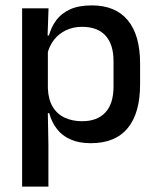

<svg xmlns="http://www.w3.org/2000/svg" viewBox="-20 -520 583 712"><path d="M316.5 11Q273 11 241.8 -2.8Q210.5 -16.5 191 -41.8Q171.5 -67 162.5 -100.5H130L157.5 -193Q159 -152 175 -124.8Q191 -97.5 219.2 -84Q247.5 -70.5 284.5 -70.5Q341 -70.5 371 -103.2Q401 -136 401 -199.5V-293Q401 -355.5 371.2 -388Q341.5 -420.5 284.5 -420.5Q250.5 -420.5 224 -407.5Q197.5 -394.5 180.2 -372.2Q163 -350 156 -321.5L133 -388.5H161.5Q170 -419.5 188.5 -444.8Q207 -470 239.2 -485Q271.5 -500 320.5 -500Q408 -500 453.8 -445Q499.5 -390 499.5 -284.5V-207Q499.5 -100.5 453.5 -44.8Q407.5 11 316.5 11ZM159.5 172H62V-489H160L156 -374.5L157.5 -345.5V-140.5L157 -121.5L159.5 17Z"/></svg>

Font: Anek Devanagari Medium Medium
Style: Regular
Weight: 500
Version: Version 1.003